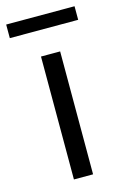

<svg xmlns="http://www.w3.org/2000/svg" viewBox="-130 -716 494 765"><g transform="rotate(-15 117.0 -333.0)"><path d="M258 -610H-24V-666H258ZM156 0H77V-507H156Z"/></g></svg>

Font: Hind Madurai
Style: Regular
Weight: 400
Designer: Jyotish Sonowal
Foundry: Indian Type Foundry
Version: Version 0.702;PS 1.0;hotconv 1.0.81;makeotf.lib2.5.63406